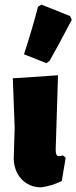

<svg xmlns="http://www.w3.org/2000/svg" viewBox="-20 -797 328 824"><path d="M156 7C187 3 216 -6 245 -20L262 -120L250 -130C243 -128 238 -127 233 -127C228 -127 224 -129 222 -134C220 -138 219 -145 219 -155L229 -474L35 -461L43 -249L39 -118C39 -49 85 7 156 7ZM158 -777 143 -768C128 -709 108 -641 83 -564L179 -526L193 -536C220 -584 252 -643 288 -712L281 -728Z"/></svg>

Font: Luna Sans Black
Style: Regular
Weight: 900
Designer: Juan Pablo del Peral
Foundry: Huerta Tipografica
Version: Version 2.001; ttfautohint (v1.5)